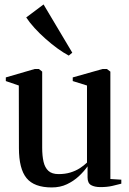

<svg xmlns="http://www.w3.org/2000/svg" viewBox="-20 -812 566 842"><path d="M420.5 8.5Q395 8.5 379.5 -0.2Q364 -9 364 -34V-82.5Q348.5 -60.5 325.8 -39.2Q303 -18 273.5 -4Q244 10 207 10Q130 10 96.5 -30.8Q63 -71.5 63 -162.5L62.5 -437L5.5 -456.5V-472.5L132.5 -509.5H150.5L165 -498V-164.5Q165 -128.5 171 -102.5Q177 -76.5 192.5 -62.5Q208 -48.5 237 -48.5Q265.5 -48.5 288.5 -55.5Q311.5 -62.5 329.8 -74.2Q348 -86 361.5 -99V-437L299 -456.5V-472.5L430 -509.5H448.5L464 -498V-27L512 -24V-6.5Q495.5 -2 472.8 3.2Q450 8.5 420.5 8.5ZM281 -568.5Q258.5 -580.5 232.2 -599.5Q206 -618.5 179.8 -641.8Q153.5 -665 131.5 -689.2Q109.5 -713.5 95 -735.5L171 -792.5L297 -581L282 -568.5Z"/></svg>

Font: Merriweather 144pt Medium
Style: Regular
Weight: 500
Version: Version 2.100